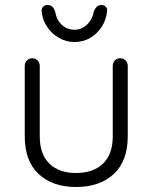

<svg xmlns="http://www.w3.org/2000/svg" viewBox="-20 -741 609 768"><path d="M461 -508Q474 -508 482.5 -499Q491 -490 491 -478V-196Q491 -97 435 -45Q379 7 284 7Q190 7 134.5 -45Q79 -97 79 -196V-478Q79 -490 87.5 -499Q96 -508 109 -508Q122 -508 130.5 -499Q139 -490 139 -478V-196Q139 -124 177.5 -86.5Q216 -49 284 -49Q353 -49 392 -86.5Q431 -124 431 -196V-478Q431 -490 439 -499Q447 -508 461 -508ZM278 -573Q244 -573 215.5 -589.5Q187 -606 168.5 -633.5Q150 -661 147 -693Q145 -705 151.5 -713Q158 -721 169 -721Q182 -721 189 -714.5Q196 -708 200 -697Q206 -661 227.5 -641.5Q249 -622 278 -622Q306 -622 327.5 -642Q349 -662 356 -697Q361 -708 367.5 -714.5Q374 -721 386 -721Q397 -721 404 -713Q411 -705 408 -694Q405 -662 387 -634Q369 -606 341 -589.5Q313 -573 278 -573Z"/></svg>

Font: Quicksand Light
Style: Regular
Weight: 400
Version: Version 3.004